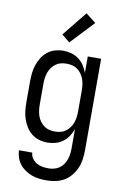

<svg xmlns="http://www.w3.org/2000/svg" viewBox="-105 -822 710 1104"><g transform="rotate(10 250.0 -270.0)"><path d="M248 223Q226 223 204 220.5Q182 218 161.5 210.5Q141 203 122.5 190.5Q104 178 90.5 161Q77 144 70 123Q63 102 62 80H140Q140 98 151 113.5Q162 129 177.5 138Q193 147 211 150Q229 153 248 153Q264 153 280.5 148.5Q297 144 310.5 134.5Q324 125 333.5 111Q343 97 348.5 81Q354 65 356 48.5Q358 32 358 15V-96Q350 -73 336.5 -53Q323 -33 304 -19Q285 -5 262 1.5Q239 8 215 8Q190 8 166 1Q142 -6 122.5 -21.5Q103 -37 90 -58Q77 -79 69 -102.5Q61 -126 58.5 -150.5Q56 -175 56 -200V-320Q56 -345 58.5 -369.5Q61 -394 69 -417.5Q77 -441 90 -462Q103 -483 122.5 -498.5Q142 -514 166 -521Q190 -528 215 -528Q239 -528 262 -521.5Q285 -515 304 -501Q323 -487 336.5 -467Q350 -447 358 -424V-520H436V15Q436 42 432 68.5Q428 95 417.5 119Q407 143 390 164Q373 185 350 198.5Q327 212 300.5 217.5Q274 223 248 223ZM246 -62Q263 -62 279.5 -66Q296 -70 309.5 -80Q323 -90 333 -104Q343 -118 348.5 -134Q354 -150 356 -166.5Q358 -183 358 -200V-320Q358 -337 356 -353.5Q354 -370 348.5 -386Q343 -402 333 -416Q323 -430 309.5 -440Q296 -450 279.5 -454Q263 -458 246 -458Q229 -458 212.5 -454Q196 -450 182.5 -440Q169 -430 159 -416Q149 -402 143.5 -386Q138 -370 136 -353.5Q134 -337 134 -320V-200Q134 -183 136 -166.5Q138 -150 143.5 -134Q149 -118 159 -104Q169 -90 182.5 -80Q196 -70 212.5 -66Q229 -62 246 -62ZM239 -581 192 -619 308 -763 367 -717Z"/></g></svg>

Font: Iosevka Custom
Style: Regular
Weight: 400
Monospace: yes
Designer: Belleve Invis
Foundry: Belleve Invis
Version: Version 32.5.0; ttfautohint (v1.8.4)